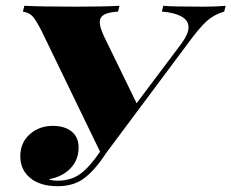

<svg xmlns="http://www.w3.org/2000/svg" viewBox="-20 -628 798 662"><path d="M758 -608 753 -588Q718 -578 692 -554.5Q666 -531 621 -469L345 -99Q308 -42 271 -14Q234 14 179 14Q118 14 84 -14.5Q50 -43 50 -89Q50 -136 82.5 -165Q115 -194 162 -194Q203 -194 227 -174.5Q251 -155 251 -120Q251 -76 222.5 -47Q194 -18 148 -10Q158 -5 179 -5Q225 -5 257.5 -29Q290 -53 325 -105L123 -522Q105 -557 93.5 -570.5Q82 -584 59 -588L64 -608Q124 -605 241 -605Q335 -605 392 -608L387 -588Q354 -586 339 -577.5Q324 -569 324 -551Q324 -534 338 -504L451 -272L605 -477Q630 -511 630 -534Q630 -558 605 -571.5Q580 -585 538 -588L543 -608Q571 -605 683 -605Q726 -605 758 -608Z"/></svg>

Font: Playfair Display SC Black
Style: Italic
Weight: 900
Italic angle: -14°
Designer: Claus Eggers Sørensen
Foundry: Claus Eggers Sørensen
Version: Version 1.200; ttfautohint (v1.6)